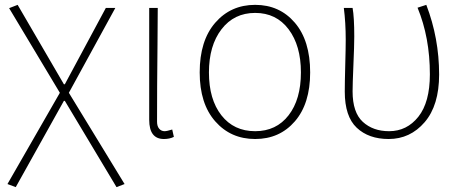

<svg xmlns="http://www.w3.org/2000/svg" viewBox="-20 -560 1898 791"><path d="M44.9 210.9 10.7 198.2 226.6 -177.7 17.6 -526.4 52.7 -540 243.2 -212.9H247.1L416 -527.3H455.1L263.7 -177.7L493.2 198.2L460 210.9L247.1 -144.5H243.2Z M655.3 12.7Q594.7 12.7 594.7 -66.4V-527.3H629.9Q629.9 -472.7 628.9 -378.4Q627.9 -284.2 627.4 -206.5Q627 -128.9 627 -58.6Q627 -40 635.7 -29.8Q644.5 -19.5 658.2 -19.5Q667 -19.5 689.5 -26.4L696.3 3.9Q678.7 12.7 655.3 12.7Z M802.7 -261.7Q802.7 -392.6 866.7 -466.3Q930.7 -540 1031.2 -540Q1131.8 -540 1194.8 -466.3Q1257.8 -392.6 1257.8 -261.7Q1257.8 -132.8 1194.8 -60.1Q1131.8 12.7 1031.2 12.7Q930.7 12.7 866.7 -60.1Q802.7 -132.8 802.7 -261.7ZM1031.2 -19.5Q1118.2 -19.5 1168.9 -85Q1219.7 -150.4 1219.7 -261.7Q1219.7 -372.1 1168.9 -439.5Q1118.2 -506.8 1031.2 -506.8Q944.3 -506.8 892.6 -439.5Q840.8 -372.1 840.8 -261.7Q840.8 -150.4 892.1 -85Q943.4 -19.5 1031.2 -19.5Z M1581.1 12.7Q1499 12.7 1449.7 -33.7Q1400.4 -80.1 1400.4 -182.6Q1400.4 -218.8 1402.3 -290Q1404.3 -361.3 1404.3 -396.5Q1404.3 -466.8 1396.5 -527.3H1432.6Q1439.5 -489.3 1439.5 -409.2Q1439.5 -372.1 1436 -292.5Q1432.6 -212.9 1432.6 -183.6Q1432.6 -96.7 1474.6 -58.1Q1516.6 -19.5 1583 -19.5Q1656.2 -19.5 1703.6 -79.1Q1751 -138.7 1751 -253.9Q1751 -405.3 1700.2 -528.3L1736.3 -540Q1789.1 -402.3 1789.1 -252.9Q1789.1 -126 1729.5 -56.6Q1669.9 12.7 1581.1 12.7Z"/></svg>

Font: Gen Shin Gothic ExtraLight
Style: Regular
Weight: 100
Designer: [Source Han Sans]
Ryoko NISHIZUKA  (kana & ideographs); Paul D. Hunt (Latin, Greek & Cyrillic); Wenlong ZHANG  (bopomofo
Version: Version 1.002.20150607